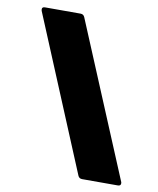

<svg xmlns="http://www.w3.org/2000/svg" viewBox="-80 -763 681 826"><g transform="rotate(10 260.5 -350.0)"><path d="M504 -11Q504 0 491 0H335Q322 0 317 -12L38 -683Q37 -686 37 -690Q37 -700 50 -700H205Q218 -700 223 -688L503 -17Q504 -15 504 -11Z"/></g></svg>

Font: Barlow Black
Style: Regular
Weight: 900
Designer: Jeremy Tribby
Foundry: Tribby Type
Version: Version 1.422